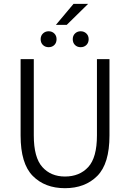

<svg xmlns="http://www.w3.org/2000/svg" viewBox="-20 -964 675 996"><path d="M155.3 -657.2V-261.7Q155.3 -147 199.5 -97.7Q243.7 -48.3 316.9 -48.3Q392.6 -48.3 437.7 -97.4Q482.9 -146.5 482.9 -261.7V-657.2H547.9V-260.7Q547.9 -114.7 484.6 -51.3Q421.4 12.2 316.9 12.2Q212.9 12.2 149.9 -51.5Q86.9 -115.2 86.9 -260.7V-657.2ZM437 -943.8 326.2 -835H270L361.3 -943.8ZM232.4 -801.8Q250 -801.8 261.7 -790.3Q273.4 -778.8 273.4 -760.7Q273.4 -742.2 262 -730.7Q250.5 -719.2 232.4 -719.2Q214.4 -719.2 202.6 -730.7Q190.9 -742.2 190.9 -760.7Q190.9 -778.8 202.9 -790.3Q214.8 -801.8 232.4 -801.8ZM398.4 -801.8Q416 -801.8 428 -790.3Q439.9 -778.8 439.9 -760.7Q439.9 -742.2 428.2 -730.7Q416.5 -719.2 398.4 -719.2Q380.4 -719.2 368.9 -730.7Q357.4 -742.2 357.4 -760.7Q357.4 -778.8 369.1 -790.3Q380.9 -801.8 398.4 -801.8Z"/></svg>

Font: Varta
Style: Light
Weight: 300
Designer: Joana Correia, Viktoriya Grabowska, Eben Sorkin
Foundry: Sorkin Type
Version: Version 1.002; ttfautohint (v1.3) -l 8 -r 24 -G 200 -x 12 -H